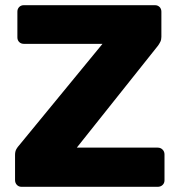

<svg xmlns="http://www.w3.org/2000/svg" viewBox="-20 -720 690 740"><path d="M63 0Q52 0 45 -7.5Q38 -15 38 -26V-123Q38 -137 43.5 -146Q49 -155 53 -159L375 -551H72Q61 -551 54 -558Q47 -565 47 -576V-675Q47 -686 54 -693Q61 -700 72 -700H577Q588 -700 595 -693Q602 -686 602 -675V-578Q602 -567 598 -559Q594 -551 589 -544L276 -151H588Q599 -151 606.5 -143.5Q614 -136 614 -125V-25Q614 -14 606.5 -7Q599 0 588 0Z"/></svg>

Font: Fz Rubik
Style: Bold
Weight: 700
Designer: Hubert and Fischer
Foundry: Hubert and Fischer
Version: Vit hóa bi FontZin.com